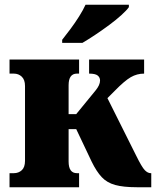

<svg xmlns="http://www.w3.org/2000/svg" viewBox="-20 -786 655 806"><path d="M241 -606V-619Q257 -639 276 -664.5Q295 -690 312 -717Q329 -744 339 -766H521V-756Q512 -743 490 -723Q468 -703 439 -681.5Q410 -660 380 -640Q350 -620 326 -606ZM20 0V-59H38Q58 -59 71.5 -71.5Q85 -84 85 -111V-425Q85 -451 71.5 -464Q58 -477 38 -477H20V-536H312V-477H303Q268 -477 268 -428V-307H300L381 -406Q400 -429 400 -448Q400 -461 390 -469Q380 -477 354 -477V-536H585V-477Q555 -477 529 -462Q503 -447 462 -405L431 -374L551 -134Q575 -85 587.5 -72Q600 -59 613 -59H615V0H554Q498 0 463.5 -9.5Q429 -19 407 -42.5Q385 -66 365 -107L300 -244H268V-108Q268 -59 303 -59H312V0Z"/></svg>

Font: Noto Serif SemiCondensed Black
Style: Regular
Weight: 900
Width: 4
Designer: Monotype Design Team
Foundry: Monotype Imaging Inc.
Version: Version 2.014; ttfautohint (v1.8.4.7-5d5b)